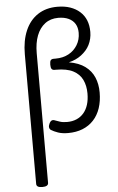

<svg xmlns="http://www.w3.org/2000/svg" viewBox="-76 -944 853 1383"><g transform="rotate(-5 350.0 -252.0)"><path d="M173 390Q151 390 140.5 383.5Q130 377 130 364V-574Q130 -672 161 -744Q192 -816 251 -855Q310 -894 392 -894Q445 -894 485.5 -880Q526 -866 555 -840Q584 -814 599 -777.5Q614 -741 614 -693Q614 -668 608.5 -644.5Q603 -621 592.5 -600Q582 -579 566.5 -561.5Q551 -544 532 -529.5Q513 -515 490 -504.5Q467 -494 441 -488Q513 -476 557.5 -443Q602 -410 622.5 -361.5Q643 -313 643 -253Q643 -190 626 -139.5Q609 -89 576 -53.5Q543 -18 496.5 0.5Q450 19 391 19Q349 19 319 8.5Q289 -2 270 -14Q260 -21 258 -32.5Q256 -44 263 -59Q271 -77 281.5 -81.5Q292 -86 305 -80Q319 -75 339.5 -68Q360 -61 391 -61Q429 -61 459.5 -74Q490 -87 511.5 -112Q533 -137 544 -172.5Q555 -208 555 -253Q555 -309 534.5 -352Q514 -395 468 -419Q422 -443 344 -443H334Q319 -443 312.5 -452Q306 -461 306 -483Q306 -506 312.5 -514.5Q319 -523 334 -523H348Q375 -523 398.5 -528.5Q422 -534 442.5 -545Q463 -556 479 -571.5Q495 -587 506.5 -606Q518 -625 524 -647Q530 -669 530 -694Q530 -732 514 -758.5Q498 -785 467 -799.5Q436 -814 392 -814Q336 -814 296.5 -784Q257 -754 236.5 -700.5Q216 -647 216 -574V364Q216 377 205 383.5Q194 390 173 390Z"/></g></svg>

Font: Playwrite AT
Style: Regular
Weight: 400
Designer: Veronika Burian, José Scaglione
Foundry: TypeTogether
Version: Version 1.002